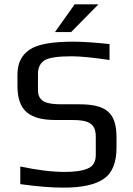

<svg xmlns="http://www.w3.org/2000/svg" viewBox="-20 -850 609 880"><path d="M341 -372H263C198 -372 154 -381 154 -437V-511C154 -540 164 -561 185 -574C205 -586 246 -592 308 -592C350 -592 408 -586 482 -575V-648C417 -655 362 -659 315 -659C218 -659 151 -647 115 -622C78 -597 60 -559 60 -508V-456C60 -343 115 -300 235 -300H311C381 -300 419 -287 419 -224V-140C419 -109 407 -88 383 -78C358 -67 323 -62 277 -62C220 -62 152 -70 73 -87V-6C152 5 218 10 271 10C354 10 416 -3 455 -30C494 -56 514 -104 514 -173V-220C514 -336 465 -372 341 -372ZM431 -830H322L232 -703H306Z"/></svg>

Font: Gamestation Text
Style: Bold
Weight: 400
Designer: Jonas Hecksher
Foundry: Jonas Hecksher, Playtypeª, e-types AS
Version: Version 1.003